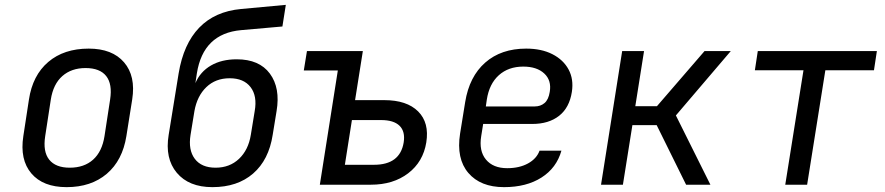

<svg xmlns="http://www.w3.org/2000/svg" viewBox="-20 -760 3640 790"><path d="M254 10Q157 10 109 -46.5Q61 -103 76 -200L99 -350Q114 -450 178.5 -505Q243 -560 345 -560Q442 -560 490.5 -503.5Q539 -447 524 -351L500 -200Q484 -100 419.5 -45Q355 10 254 10ZM267 -70Q326 -70 363 -103Q400 -136 410 -200L433 -350Q443 -414 417 -447Q391 -480 332 -480Q274 -480 236.5 -447Q199 -414 189 -350L166 -200Q156 -136 182.5 -103Q209 -70 267 -70Z M854 10Q757 10 707.5 -49Q658 -108 674 -205L715 -458Q735 -579 799.5 -646Q864 -713 972 -723L1156 -740L1142 -651L972 -636Q816 -622 790 -458L784 -418Q804 -465 848 -490.5Q892 -516 954 -516Q1047 -516 1090.5 -457Q1134 -398 1118 -303L1102 -205Q1086 -102 1021.5 -46Q957 10 854 10ZM867 -70Q925 -70 963.5 -106.5Q1002 -143 1012 -205L1028 -303Q1039 -365 1011 -401.5Q983 -438 925 -438Q867 -438 829 -401.5Q791 -365 780 -303L764 -205Q754 -143 781.5 -106.5Q809 -70 867 -70Z M1296 0 1370 -470H1230L1243 -550H1473L1441 -348H1561Q1654 -348 1700.5 -301.5Q1747 -255 1734 -174Q1721 -94 1659.5 -47Q1598 0 1506 0ZM1399 -82H1519Q1626 -82 1641 -174Q1648 -219 1624 -242.5Q1600 -266 1548 -266H1428Z M2054 10Q1957 10 1907 -48.5Q1857 -107 1873 -210L1894 -340Q1911 -445 1976.5 -502.5Q2042 -560 2145 -560Q2208 -560 2253 -537Q2298 -514 2319.5 -474Q2341 -434 2333 -382Q2323 -317 2280.5 -283.5Q2238 -250 2170 -250H1968L1960 -200Q1950 -139 1979.5 -103.5Q2009 -68 2067 -68Q2117 -68 2152.5 -87.5Q2188 -107 2200 -140H2290Q2270 -69 2208 -29.5Q2146 10 2054 10ZM1979 -322H2180Q2204 -322 2220.5 -336Q2237 -350 2242 -382Q2250 -429 2219.5 -457.5Q2189 -486 2133 -486Q2072 -486 2032.5 -450.5Q1993 -415 1983 -350Z M2453 0 2540 -550H2630L2594 -323H2683L2879 -550H2987L2761 -285L2903 0H2803L2682 -245H2582L2543 0Z M3211 0 3286 -471H3086L3098 -550H3588L3576 -471H3376L3301 0Z"/></svg>

Font: JetBrains Mono NL
Style: Italic
Weight: 400
Italic angle: -9°
Monospace: yes
Designer: Philipp Nurullin, Konstantin Bulenkov
Foundry: JetBrains
Version: Version 2.305; ttfautohint (v1.8.4.7-5d5b)